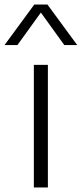

<svg xmlns="http://www.w3.org/2000/svg" viewBox="-57 -828 361 848"><path d="M92.5 0V-541.5H154.5V0ZM-37 -629 94.5 -808H152.5L284 -629H227L123.5 -772.5L20 -629Z"/></svg>

Font: Encode Sans Expanded Expanded Light
Style: Regular
Weight: 300
Width: 7
Designer: Multiple Designers
Foundry: Impallari Type
Version: Version 3.000; ttfautohint (v1.8.3) -l 8 -r 50 -G 200 -x 14 